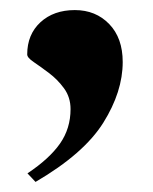

<svg xmlns="http://www.w3.org/2000/svg" viewBox="-20 -192 303 381"><path d="M34.5 152Q78 123 99 93Q120 63 120 24.5Q120 1 107 -16.8Q94 -34.5 77 -47.2Q60 -60 47 -68.8Q34 -77.5 34 -84Q34 -123.5 60.2 -147.8Q86.5 -172 128.5 -172Q170 -172 196.8 -144.2Q223.5 -116.5 223.5 -69Q223.5 -10 185 51.5Q146.5 113 50.5 169Z"/></svg>

Font: Newsreader Display
Style: Bold
Weight: 700
Designer: Hugues Gentile
Foundry: Production Type
Version: Version 1.001